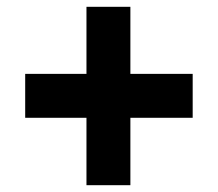

<svg xmlns="http://www.w3.org/2000/svg" viewBox="-20 -592 640 564"><path d="M234 -48V-572H363V-48ZM54 -246V-375H546V-246Z"/></svg>

Font: BioRhyme ExtraBold
Style: Regular
Weight: 800
Designer: Aoife Mooney
Foundry: Aoife Mooney Type
Version: Version 1.600;gftools[0.9.33]